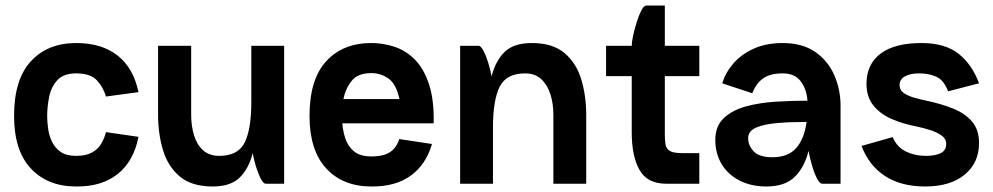

<svg xmlns="http://www.w3.org/2000/svg" viewBox="-20 -666 3598 696"><path d="M256 10Q153 10 92 -55Q31 -120 31 -246Q31 -378 92 -444Q153 -510 256 -510Q349 -510 406.5 -464.5Q464 -419 482 -332L364 -316Q355 -349 331.5 -374.5Q308 -400 256 -400Q210 -400 187.5 -375Q165 -350 158 -314Q151 -278 151 -246Q151 -224 154.5 -199Q158 -174 169 -151.5Q180 -129 200.5 -115Q221 -101 256 -101Q292 -101 314 -113.5Q336 -126 347.5 -146Q359 -166 364 -187L482 -170Q465 -82 407 -35.5Q349 11 256 10Z M673 -250Q673 -209 683.5 -175Q694 -141 716.5 -121Q739 -101 775 -101Q843 -101 867 -149.5Q891 -198 891 -296V-500H1010V0H943Q935 0 925.5 -18Q916 -36 908 -62Q900 -88 896 -111Q882 -55 849 -22.5Q816 10 751 10Q675 10 632 -26Q589 -62 571 -121.5Q553 -181 553 -250V-500H673Z M1427 -162 1546 -144Q1524 -69 1468.5 -29Q1413 11 1326 10Q1223 10 1162.5 -55.5Q1102 -121 1102 -246Q1102 -378 1162.5 -444Q1223 -510 1326 -510Q1369 -510 1410 -496.5Q1451 -483 1483.5 -450.5Q1516 -418 1535 -361Q1554 -304 1552 -219H1221Q1223 -191 1232 -163.5Q1241 -136 1263 -117.5Q1285 -99 1326 -99Q1373 -99 1396 -116Q1419 -133 1427 -162ZM1326 -401Q1277 -401 1254.5 -372.5Q1232 -344 1225 -307H1428Q1416 -362 1388 -381.5Q1360 -401 1326 -401Z M1648 0V-500H1715Q1723 -500 1732.5 -482Q1742 -464 1750 -438Q1758 -412 1762 -389Q1776 -445 1809 -477.5Q1842 -510 1908 -510Q1983 -510 2026 -474Q2069 -438 2087 -378.5Q2105 -319 2105 -250V0H1986V-250Q1986 -291 1975 -325Q1964 -359 1941.5 -379.5Q1919 -400 1884 -400Q1815 -400 1791 -351Q1767 -302 1767 -204V0Z M2177 -500H2270Q2270 -513 2275 -536.5Q2280 -560 2288 -585.5Q2296 -611 2305 -628.5Q2314 -646 2323 -646H2390V-500H2515V-390H2390V-179Q2390 -158 2392.5 -142.5Q2395 -127 2408 -119Q2421 -111 2452 -111H2515V0H2395Q2327 0 2298.5 -49.5Q2270 -99 2270 -187V-390H2177Z M2707 -328 2598 -364Q2610 -403 2638.5 -436Q2667 -469 2712 -489.5Q2757 -510 2817 -510Q2889 -510 2935.5 -477.5Q2982 -445 3004.5 -393Q3027 -341 3027 -283V0H2961Q2951 0 2941 -20Q2931 -40 2923 -68Q2915 -96 2911 -119Q2896 -59 2860.5 -24.5Q2825 10 2758 10Q2703 10 2661 -11.5Q2619 -33 2596 -71Q2573 -109 2573 -159Q2573 -209 2604 -238Q2635 -267 2685 -280.5Q2735 -294 2793.5 -297.5Q2852 -301 2907 -301Q2904 -343 2882.5 -371.5Q2861 -400 2817 -400Q2772 -400 2746.5 -382Q2721 -364 2707 -328ZM2692 -165Q2692 -139 2712 -117.5Q2732 -96 2780 -96Q2836 -96 2865.5 -128.5Q2895 -161 2904 -224Q2846 -224 2798 -220Q2750 -216 2721 -203.5Q2692 -191 2692 -165Z M3334 10Q3246 10 3188 -28Q3130 -66 3103 -137L3216 -169Q3231 -133 3263.5 -117Q3296 -101 3335 -101Q3371 -101 3390.5 -111Q3410 -121 3410 -145Q3410 -163 3393 -175Q3376 -187 3352 -194.5Q3328 -202 3305 -207Q3252 -217 3210.5 -235.5Q3169 -254 3145 -285Q3121 -316 3121 -362Q3121 -433 3172 -471.5Q3223 -510 3320 -510Q3406 -510 3455 -471Q3504 -432 3529 -364L3417 -335Q3401 -376 3374 -388Q3347 -400 3312 -400Q3279 -400 3260 -389Q3241 -378 3241 -358Q3241 -339 3256.5 -328.5Q3272 -318 3295.5 -311.5Q3319 -305 3343 -300Q3394 -289 3436 -272Q3478 -255 3503.5 -225.5Q3529 -196 3529 -147Q3529 -76 3477 -33Q3425 10 3334 10Z"/></svg>

Font: Haskoy Bold
Style: Regular
Weight: 700
Designer: Ertekin Erdin
Foundry: Ertekin Erdin
Version: Version 1.500; ttfautohint (v1.8.3)